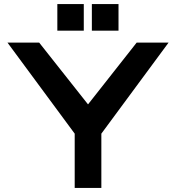

<svg xmlns="http://www.w3.org/2000/svg" viewBox="-20 -931 855 951"><path d="M657 -720H815L482 -269V0H350V-269L17 -720H174L416 -414ZM567 -911V-779H435V-911ZM395 -911V-779H264V-911Z"/></svg>

Font: Orbitron
Style: Bold
Weight: 700
Designer: Matt McInerney
Foundry: Matt McInerney
Version: Version 001.001